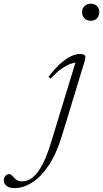

<svg xmlns="http://www.w3.org/2000/svg" viewBox="-229 -730 544 1012"><path d="M203.5 -666Q203.5 -678.5 209.2 -688.5Q215 -698.5 225.2 -704.5Q235.5 -710.5 249 -710.5Q270 -710.5 282.2 -697.8Q294.5 -685 294.5 -666Q294.5 -653.5 289 -643Q283.5 -632.5 273.2 -626.5Q263 -620.5 249 -620.5Q228.5 -620.5 216 -633.8Q203.5 -647 203.5 -666ZM96 -10Q67 84 26.2 144Q-14.5 204 -60.8 232.8Q-107 261.5 -152 261.5Q-181 261.5 -195 249.2Q-209 237 -209 221Q-209 206 -200 196.8Q-191 187.5 -180 187.5Q-174.5 187.5 -168.8 192.2Q-163 197 -155 207Q-146.5 216 -136.5 221Q-126.5 226 -114.5 226Q-94 226 -74.2 216.2Q-54.5 206.5 -35 183.2Q-15.5 160 3.2 120Q22 80 40.5 19.5L172.5 -412.5L180.5 -400.5Q165 -401 143.8 -393.8Q122.5 -386.5 96 -368Q69.5 -349.5 37.5 -315.5L27 -325.5Q62 -371 91.8 -397Q121.5 -423 146.8 -434.2Q172 -445.5 192.5 -445.5Q206.5 -445.5 213.2 -442Q220 -438.5 220.8 -430.8Q221.5 -423 218 -410Z"/></svg>

Font: Newsreader 24pt Light
Style: Italic
Weight: 300
Italic angle: -17°
Designer: Hugues Gentile
Foundry: Production Type
Version: Version 1.003